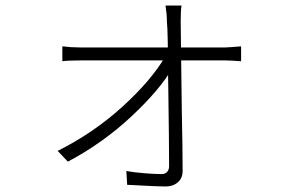

<svg xmlns="http://www.w3.org/2000/svg" viewBox="-20 -625 1040 696"><path d="M635 -547 638 -304 639 -226Q642 -88 642 -6Q642 21 624.5 36Q607 51 580 51Q551 51 463 46L441 45L438 -5Q467 0 503.5 3Q540 6 565 6Q579 6 586 -2Q593 -10 593 -23Q593 -104 590 -308Q589 -346 589 -413Q589 -431 588 -479.5Q587 -528 585 -547Q585 -573 580 -605H638Q635 -586 635 -547ZM271 -453H478H582H679H756H796Q806 -453 854 -457V-403Q815 -406 796 -406H583H479H382H308H272Q227 -406 206 -403V-457Q237 -453 271 -453ZM579 -420 605 -419 606 -380Q561 -301 457.5 -204Q354 -107 226 -39L189 -78Q319 -143 423.5 -238Q528 -333 579 -420Z"/></svg>

Font: Merged Yaku Han JP Light
Style: Regular
Weight: 300
Designer: Ryoko NISHIZUKA 西塚涼子 (kana, bopomofo & ideographs); Paul D. Hunt (Latin, Greek & Cyrillic); Sandoll Communications 산돌커뮤니
Foundry: Adobe
Version: Version 2.004